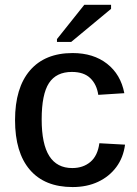

<svg xmlns="http://www.w3.org/2000/svg" viewBox="-20 -755 559 785"><path d="M276.9 9.8Q162.6 9.8 102.1 -60.8Q41.5 -131.3 41.5 -263.7Q41.5 -396 102.5 -467Q163.6 -538.1 276.9 -538.1Q361.8 -538.1 417.7 -494.4Q473.6 -450.7 488.3 -374L381.8 -367.2Q375.5 -410.2 349.1 -435.5Q322.8 -460.9 273.9 -460.9Q210 -460.9 180.2 -415.3Q150.4 -369.6 150.4 -266.6Q150.4 -166 181.6 -116.9Q212.9 -67.9 275.4 -67.9Q319.8 -67.9 349.6 -93Q379.4 -118.2 386.2 -169.4L491.2 -163.6Q484.4 -110.8 455.6 -72Q426.8 -33.2 381.1 -11.7Q335.4 9.8 276.9 9.8ZM434.1 -718.8 271 -583.5H212.9V-595.2L324.7 -735.4H434.1Z"/></svg>

Font: Arimo Medium
Style: Regular
Weight: 500
Designer: Steve Matteson
Foundry: Monotype Imaging Inc.
Version: Version 1.33